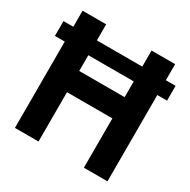

<svg xmlns="http://www.w3.org/2000/svg" viewBox="-165 -895 1039 1050"><g transform="rotate(30 354.5 -370.0)"><path d="M62.5 0V-740H211.5V-445.5H498V-740H647V0H498V-311.5H211.5V0ZM0.5 -545V-638.5H708.5V-545Z"/></g></svg>

Font: Encode Sans Semi Condensed
Style: Bold
Weight: 700
Width: 4
Designer: Multiple Designers
Foundry: Impallari Type
Version: Version 3.000; ttfautohint (v1.8.3) -l 8 -r 50 -G 200 -x 14 